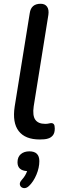

<svg xmlns="http://www.w3.org/2000/svg" viewBox="-20 -732 346 1020"><path d="M191 9Q114 9 79.5 -35.5Q45 -80 58 -166L138 -662Q145 -712 196 -712Q219 -712 230 -696.5Q241 -681 237 -653L159 -167Q152 -118 167.5 -96Q183 -74 220 -74Q232 -74 239.5 -76Q247 -78 253 -78Q261 -78 266 -72Q271 -66 271 -49Q271 -25 260.5 -12.5Q250 0 235 4Q227 7 214 8Q201 9 191 9ZM134 256Q119 270 104.5 267Q90 264 86 251Q82 238 97 222Q116 201 124 177Q73 174 73 130Q73 102 90.5 87Q108 72 136 72Q189 72 189 124Q189 159 173.5 196Q158 233 134 256Z"/></svg>

Font: Nunito SemiBold
Style: Italic
Weight: 600
Italic angle: -9°
Designer: Vernon Adams
Foundry: Vernon Adams
Version: Version 3.601; ttfautohint (v1.8.2.53-6de2)